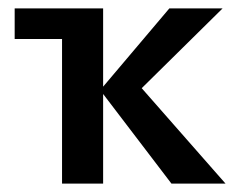

<svg xmlns="http://www.w3.org/2000/svg" viewBox="-20 -438 563 458"><path d="M15 -345V-418H176V-345ZM389 0 219 -223 384 -418H511L287 -197V-263L518 0ZM128 0V-418H226V0Z"/></svg>

Font: Ysabeau Infant SemiBold
Style: Regular
Weight: 600
Designer: Christian Thalmann (Catharsis Fonts)
Version: Version 2.002; featfreeze: ss01,ss02,lnum